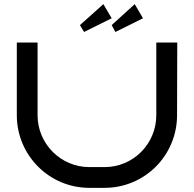

<svg xmlns="http://www.w3.org/2000/svg" viewBox="-20 -905 934 925"><path d="M833 -700H733V-350C733 -212 622 -100 484 -100H410C273 -100 161 -212 161 -350V-700H61V-350C61 -157 217 0 410 0H484C677 0 833 -156 833 -350L834 -700ZM478 -885 365 -784 385 -751 518 -817ZM629 -885 518 -784 536 -751 669 -817Z"/></svg>

Font: Bruno Ace
Style: Regular
Weight: 400
Designer: Astigmatic (AOETI)
Foundry: Astigmatic (AOETI)
Version: Version 1.000